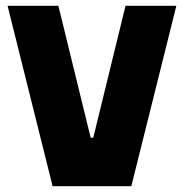

<svg xmlns="http://www.w3.org/2000/svg" viewBox="-20 -645 637 665"><path d="M6.2 -625H182.2L294 -168H303L414.8 -625H590.8L434.8 0H162.2Z"/></svg>

Font: Changa
Style: Regular
Weight: 400
Designer: Eduardo Rodriguez Tunni
Foundry: Eduardo Rodriguez Tunni
Version: Version 3.003